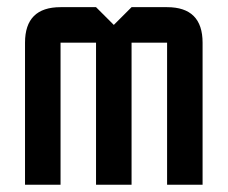

<svg xmlns="http://www.w3.org/2000/svg" viewBox="-20 -508 626 528"><path d="M244.1 -390.6H146.5V0H48.8V-390.6Q48.8 -488.3 146.5 -488.3H244.1L293 -439.5L341.8 -488.3H439.5Q537.1 -488.3 537.1 -390.6V0H439.5V-390.6H341.8V0H244.1Z"/></svg>

Font: BabelStone Runic Norse
Style: Regular
Weight: 400
Designer: Andrew West
Foundry: BabelStone
Version: Version 3.002 March 14, 2022